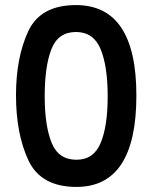

<svg xmlns="http://www.w3.org/2000/svg" viewBox="-20 -727 600 756"><path d="M43 -352Q43 -500 91 -603.5Q139 -707 279 -707Q517 -707 517 -351Q517 9 281 9Q141 9 92 -95.5Q43 -200 43 -352ZM404 -347Q404 -467 376 -534Q348 -601 279 -601Q209 -601 182.5 -533.5Q156 -466 156 -348Q156 -233 183 -165.5Q210 -98 281 -98Q349 -98 376.5 -164.5Q404 -231 404 -347Z"/></svg>

Font: Hanken Grotesk SemiBold
Style: Regular
Weight: 600
Designer: Alfredo Marco Pradil
Foundry: Hanken Design Co.
Version: Version 3.014